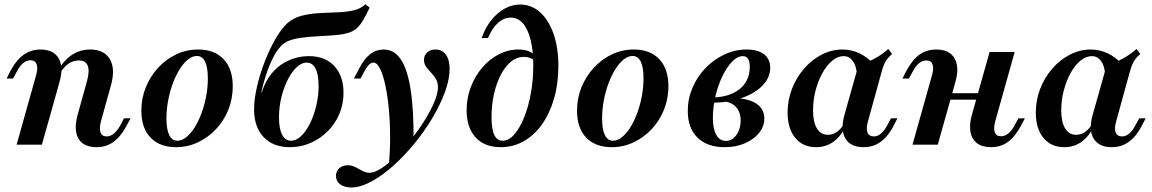

<svg xmlns="http://www.w3.org/2000/svg" viewBox="-20 -651 5185 864"><path d="M414.5 11.3Q375 11.3 351.6 -6.5Q328.2 -24.2 322.6 -56.5Q316.9 -88.7 329 -133.1L371.8 -287.1Q383.9 -332.3 374.6 -355.6Q365.3 -379 334.7 -379Q309.7 -379 287.9 -364.1Q266.1 -349.2 248.4 -318.5L241.9 -334.7Q268.5 -381.5 304.8 -404.8Q341.1 -428.2 385.5 -428.2Q449.2 -428.2 474.6 -384.3Q500 -340.3 479 -266.1L434.7 -106.5Q425.8 -73.4 432.3 -55.2Q438.7 -37.1 459.7 -37.1Q477.4 -37.1 493.1 -50.4Q508.9 -63.7 523.4 -90.3L537.9 -118.5H567.7L549.2 -84.7Q533.1 -54 513.3 -32.7Q493.5 -11.3 469.4 0Q445.2 11.3 414.5 11.3ZM54.8 0 141.9 -310.5Q151.6 -342.7 145.2 -361.3Q138.7 -379.8 116.9 -379.8Q99.2 -379.8 83.5 -366.5Q67.7 -353.2 54 -325.8L38.7 -297.6H9.7L27.4 -332.3Q43.5 -362.9 63.3 -384.3Q83.1 -405.6 107.7 -416.9Q132.3 -428.2 162.1 -428.2Q201.6 -428.2 225 -410.1Q248.4 -391.9 254.4 -359.7Q260.5 -327.4 248.4 -283.9L168.5 0Z M772.6 11.3Q698.4 11.3 657.3 -31.9Q616.1 -75 616.1 -153.2Q616.1 -208.9 636.3 -258.5Q656.5 -308.1 691.9 -346.4Q727.4 -384.7 773.4 -406.5Q819.4 -428.2 871.8 -428.2Q945.2 -428.2 986.3 -384.7Q1027.4 -341.1 1027.4 -262.9Q1027.4 -207.3 1007.7 -157.7Q987.9 -108.1 952.4 -70.2Q916.9 -32.3 870.6 -10.5Q824.2 11.3 772.6 11.3ZM778.2 -17.7Q798.4 -17.7 818.5 -33.9Q838.7 -50 856 -77.8Q873.4 -105.6 886.7 -141.5Q900 -177.4 907.7 -217.7Q915.3 -258.1 915.3 -298.4Q915.3 -348.4 902.8 -373.8Q890.3 -399.2 866.1 -399.2Q846 -399.2 825.8 -383.1Q805.6 -366.9 788.3 -339.1Q771 -311.3 757.7 -275.4Q744.4 -239.5 736.7 -199.2Q729 -158.9 729 -117.7Q729 -68.5 741.5 -43.1Q754 -17.7 778.2 -17.7Z M1284.7 11.3Q1208.9 11.3 1166.1 -34.3Q1123.4 -79.8 1123.4 -158.9Q1123.4 -204 1136.3 -260.5Q1149.2 -316.9 1171 -373Q1192.7 -429 1219.4 -475.4Q1246 -521.8 1273.4 -546.8Q1300.8 -571 1337.5 -580.2Q1374.2 -589.5 1415.3 -591.9Q1456.5 -594.4 1496.4 -595.6Q1536.3 -596.8 1569.8 -604Q1603.2 -611.3 1624.2 -631.5L1643.5 -616.9Q1627.4 -583.1 1614.5 -560.9Q1601.6 -538.7 1586.7 -525Q1571.8 -511.3 1550 -504Q1528.2 -496.8 1495.2 -493.5Q1462.1 -490.3 1412.1 -487.9Q1363.7 -485.5 1331.9 -480.6Q1300 -475.8 1279.4 -467.3Q1258.9 -458.9 1245.2 -444.8Q1231.5 -430.6 1218.5 -409.7Q1207.3 -390.3 1195.2 -362.1Q1183.1 -333.9 1173 -301.2Q1162.9 -268.5 1155.6 -234.7H1161.3L1155.6 -229Q1169.4 -273.4 1191.5 -305.6Q1213.7 -337.9 1242.3 -358.1Q1271 -378.2 1303.6 -388.3Q1336.3 -398.4 1370.2 -398.4Q1442.7 -398.4 1484.3 -354Q1525.8 -309.7 1525.8 -233.1Q1525.8 -183.1 1507.3 -138.7Q1488.7 -94.4 1455.2 -60.9Q1421.8 -27.4 1378.2 -8.1Q1334.7 11.3 1284.7 11.3ZM1289.5 -17.7Q1312.9 -17.7 1335.1 -38.7Q1357.3 -59.7 1375 -95.6Q1392.7 -131.5 1403.2 -175.4Q1413.7 -219.4 1413.7 -264.5Q1413.7 -315.3 1400 -342.3Q1386.3 -369.4 1359.7 -369.4Q1337.1 -369.4 1314.5 -348Q1291.9 -326.6 1274.2 -291.1Q1256.5 -255.6 1246 -212.1Q1235.5 -168.5 1235.5 -122.6Q1235.5 -71.8 1249.6 -44.8Q1263.7 -17.7 1289.5 -17.7Z M1560.5 192.7Q1529.8 192.7 1510.9 178.6Q1491.9 164.5 1491.9 140.3Q1491.9 119.4 1506.9 106Q1521.8 92.7 1544.4 92.7Q1559.7 92.7 1572.2 98Q1584.7 103.2 1596.4 110.1Q1608.1 116.9 1619.4 121.8Q1630.6 126.6 1642.7 126.6Q1665.3 126.6 1696.8 106Q1728.2 85.5 1762.9 51.2Q1797.6 16.9 1831 -25Q1864.5 -66.9 1891.5 -110.5Q1918.5 -154 1934.7 -192.7Q1950.8 -231.5 1950.8 -258.1Q1950.8 -280.6 1941.5 -296Q1932.3 -311.3 1919.8 -324.2Q1907.3 -337.1 1897.6 -350.4Q1887.9 -363.7 1887.9 -381.5Q1887.9 -401.6 1902 -414.9Q1916.1 -428.2 1939.5 -428.2Q1969.4 -428.2 1986.3 -405.2Q2003.2 -382.3 2003.2 -341.1Q2003.2 -293.5 1981.9 -235.9Q1960.5 -178.2 1924.6 -118.1Q1888.7 -58.1 1842.7 -2.4Q1796.8 53.2 1747.2 97.2Q1697.6 141.1 1649.2 166.9Q1600.8 192.7 1560.5 192.7ZM1729 99.2Q1735.5 34.7 1735.5 -32.3Q1735.5 -99.2 1729.8 -159.3Q1724.2 -219.4 1714.1 -266.9Q1704 -314.5 1690.3 -341.9Q1676.6 -369.4 1660.5 -369.4Q1650 -369.4 1639.9 -359.3Q1629.8 -349.2 1616.9 -325L1602.4 -297.6H1572.6L1597.6 -345.2Q1619.4 -387.1 1646.4 -407.7Q1673.4 -428.2 1706.5 -428.2Q1753.2 -428.2 1783.1 -384.7Q1812.9 -341.1 1827.4 -250.4Q1841.9 -159.7 1841.1 -16.1Q1825 4 1808.5 23Q1791.9 41.9 1772.6 60.9Q1753.2 79.8 1729 99.2Z M2233.1 11.3Q2160.5 11.3 2120.2 -32.7Q2079.8 -76.6 2079.8 -155.6Q2079.8 -210.5 2098.8 -259.7Q2117.7 -308.9 2150 -346.8Q2182.3 -384.7 2224.6 -406.5Q2266.9 -428.2 2313.7 -428.2Q2356.5 -428.2 2383.1 -406.5V-379.8Q2375.8 -387.1 2363.3 -391.1Q2350.8 -395.2 2337.1 -395.2Q2306.5 -395.2 2280.2 -374.2Q2254 -353.2 2234.3 -315.7Q2214.5 -278.2 2203.2 -229Q2191.9 -179.8 2191.9 -123.4Q2191.9 -69.4 2204.4 -43.5Q2216.9 -17.7 2241.9 -17.7Q2269.4 -17.7 2294 -45.6Q2318.5 -73.4 2337.9 -121Q2357.3 -168.5 2368.5 -229.4Q2379.8 -290.3 2379.8 -355.6Q2379.8 -423.4 2367.7 -471.8Q2355.6 -520.2 2333.1 -546Q2310.5 -571.8 2278.2 -571.8Q2247.6 -571.8 2221 -548Q2194.4 -524.2 2175.8 -479.8H2147.6Q2171 -547.6 2218.5 -589.1Q2266.1 -630.6 2321 -630.6Q2371.8 -630.6 2410.5 -595.6Q2449.2 -560.5 2471 -498.4Q2492.7 -436.3 2492.7 -354Q2492.7 -275 2473.4 -208.1Q2454 -141.1 2419.4 -91.9Q2384.7 -42.7 2337.1 -15.7Q2289.5 11.3 2233.1 11.3Z M2733.1 11.3Q2658.9 11.3 2617.7 -31.9Q2576.6 -75 2576.6 -153.2Q2576.6 -208.9 2596.8 -258.5Q2616.9 -308.1 2652.4 -346.4Q2687.9 -384.7 2733.9 -406.5Q2779.8 -428.2 2832.3 -428.2Q2905.6 -428.2 2946.8 -384.7Q2987.9 -341.1 2987.9 -262.9Q2987.9 -207.3 2968.1 -157.7Q2948.4 -108.1 2912.9 -70.2Q2877.4 -32.3 2831 -10.5Q2784.7 11.3 2733.1 11.3ZM2738.7 -17.7Q2758.9 -17.7 2779 -33.9Q2799.2 -50 2816.5 -77.8Q2833.9 -105.6 2847.2 -141.5Q2860.5 -177.4 2868.1 -217.7Q2875.8 -258.1 2875.8 -298.4Q2875.8 -348.4 2863.3 -373.8Q2850.8 -399.2 2826.6 -399.2Q2806.5 -399.2 2786.3 -383.1Q2766.1 -366.9 2748.8 -339.1Q2731.5 -311.3 2718.1 -275.4Q2704.8 -239.5 2697.2 -199.2Q2689.5 -158.9 2689.5 -117.7Q2689.5 -68.5 2702 -43.1Q2714.5 -17.7 2738.7 -17.7Z M3241.1 11.3Q3162.1 11.3 3118.5 -31.9Q3075 -75 3075 -151.6Q3075 -206.5 3096.4 -256.5Q3117.7 -306.5 3154.8 -344.8Q3191.9 -383.1 3239.5 -405.6Q3287.1 -428.2 3339.5 -428.2Q3390.3 -428.2 3418.1 -406.9Q3446 -385.5 3446 -346Q3446 -302.4 3412.1 -266.9Q3378.2 -231.5 3319.4 -210.5Q3260.5 -189.5 3186.3 -188.7L3187.9 -212.1Q3239.5 -213.7 3276.6 -230.6Q3313.7 -247.6 3333.9 -278.2Q3354 -308.9 3354 -350.8Q3354 -375 3346 -386.7Q3337.9 -398.4 3322.6 -398.4Q3298.4 -398.4 3274.6 -373.8Q3250.8 -349.2 3231 -308.5Q3211.3 -267.7 3199.6 -218.5Q3187.9 -169.4 3187.9 -120.2Q3187.9 -71 3203.2 -44Q3218.5 -16.9 3246.8 -16.9Q3265.3 -16.9 3280.2 -29Q3295.2 -41.1 3304 -62.1Q3312.9 -83.1 3312.9 -108.1Q3312.9 -146.8 3291.5 -169.8Q3270.2 -192.7 3232.3 -195.2L3237.9 -206.5Q3294.4 -212.9 3335.1 -204Q3375.8 -195.2 3397.6 -173.4Q3419.4 -151.6 3419.4 -117.7Q3419.4 -81.5 3395.6 -52.4Q3371.8 -23.4 3331.5 -6Q3291.1 11.3 3241.1 11.3Z M3652.4 11.3Q3592.7 11.3 3558.5 -30.6Q3524.2 -72.6 3524.2 -144.4Q3524.2 -200.8 3544 -251.6Q3563.7 -302.4 3598.4 -342.3Q3633.1 -382.3 3677.8 -405.2Q3722.6 -428.2 3771 -428.2Q3811.3 -428.2 3847.2 -411.3Q3883.1 -394.4 3912.9 -362.1L3836.3 -314.5Q3833.9 -354.8 3817.7 -376.6Q3801.6 -398.4 3776.6 -398.4Q3750 -398.4 3725.4 -378.2Q3700.8 -358.1 3681.5 -323.4Q3662.1 -288.7 3650.4 -245.2Q3638.7 -201.6 3638.7 -154.8Q3638.7 -100.8 3656.5 -72.6Q3674.2 -44.4 3705.6 -44.4Q3727.4 -44.4 3746 -57.3Q3764.5 -70.2 3780.6 -96.8L3787.1 -85.5Q3764.5 -37.9 3730.6 -13.3Q3696.8 11.3 3652.4 11.3ZM3866.1 11.3Q3808.1 11.3 3784.7 -27Q3761.3 -65.3 3779.8 -133.1L3842.7 -356.5Q3883.1 -369.4 3916.1 -387.5Q3949.2 -405.6 3977.4 -430.6L3994.4 -408.1Q3982.3 -397.6 3973.8 -387.1Q3965.3 -376.6 3959.3 -362.9Q3953.2 -349.2 3947.6 -329L3886.3 -106.5Q3876.6 -73.4 3883.5 -55.2Q3890.3 -37.1 3912.1 -37.1Q3924.2 -37.1 3935.5 -43.5Q3946.8 -50 3956.5 -62.1Q3966.1 -74.2 3974.2 -90.3L3989.5 -118.5H4018.5L3999.2 -81.5Q3983.9 -52.4 3964.5 -31.9Q3945.2 -11.3 3921 0Q3896.8 11.3 3866.1 11.3Z M4086.3 0 4173.4 -310.5Q4183.1 -342.7 4176.6 -360.9Q4170.2 -379 4148.4 -379Q4130.6 -379 4115.3 -366.1Q4100 -353.2 4085.5 -325.8L4070.2 -297.6H4041.1L4058.9 -332.3Q4085.5 -382.3 4117.7 -405.2Q4150 -428.2 4193.5 -428.2Q4233.1 -428.2 4256.5 -410.1Q4279.8 -391.9 4285.9 -359.7Q4291.9 -327.4 4279.8 -283.9L4200 0ZM4201.6 -202.4 4209.7 -231.5H4436.3L4428.2 -202.4ZM4439.5 11.3Q4400 11.3 4376.6 -6.5Q4353.2 -24.2 4347.2 -56.9Q4341.1 -89.5 4353.2 -133.1L4433.1 -416.9H4546L4458.9 -106.5Q4450 -73.4 4456.5 -55.6Q4462.9 -37.9 4484.7 -37.9Q4502.4 -37.9 4518.1 -50.8Q4533.9 -63.7 4547.6 -90.3L4562.9 -118.5H4591.9L4574.2 -84.7Q4547.6 -35.5 4515.3 -12.1Q4483.1 11.3 4439.5 11.3Z M4769.4 11.3Q4709.7 11.3 4675.4 -30.6Q4641.1 -72.6 4641.1 -144.4Q4641.1 -200.8 4660.9 -251.6Q4680.6 -302.4 4715.3 -342.3Q4750 -382.3 4794.8 -405.2Q4839.5 -428.2 4887.9 -428.2Q4928.2 -428.2 4964.1 -411.3Q5000 -394.4 5029.8 -362.1L4953.2 -314.5Q4950.8 -354.8 4934.7 -376.6Q4918.5 -398.4 4893.5 -398.4Q4866.9 -398.4 4842.3 -378.2Q4817.7 -358.1 4798.4 -323.4Q4779 -288.7 4767.3 -245.2Q4755.6 -201.6 4755.6 -154.8Q4755.6 -100.8 4773.4 -72.6Q4791.1 -44.4 4822.6 -44.4Q4844.4 -44.4 4862.9 -57.3Q4881.5 -70.2 4897.6 -96.8L4904 -85.5Q4881.5 -37.9 4847.6 -13.3Q4813.7 11.3 4769.4 11.3ZM4983.1 11.3Q4925 11.3 4901.6 -27Q4878.2 -65.3 4896.8 -133.1L4959.7 -356.5Q5000 -369.4 5033.1 -387.5Q5066.1 -405.6 5094.4 -430.6L5111.3 -408.1Q5099.2 -397.6 5090.7 -387.1Q5082.3 -376.6 5076.2 -362.9Q5070.2 -349.2 5064.5 -329L5003.2 -106.5Q4993.5 -73.4 5000.4 -55.2Q5007.3 -37.1 5029 -37.1Q5041.1 -37.1 5052.4 -43.5Q5063.7 -50 5073.4 -62.1Q5083.1 -74.2 5091.1 -90.3L5106.5 -118.5H5135.5L5116.1 -81.5Q5100.8 -52.4 5081.5 -31.9Q5062.1 -11.3 5037.9 0Q5013.7 11.3 4983.1 11.3Z"/></svg>

Font: Playfair 5pt SemiExpanded Light
Style: Bold Italic
Weight: 700
Italic angle: -15.6°
Version: Version 2.001;gftools[0.9.30]